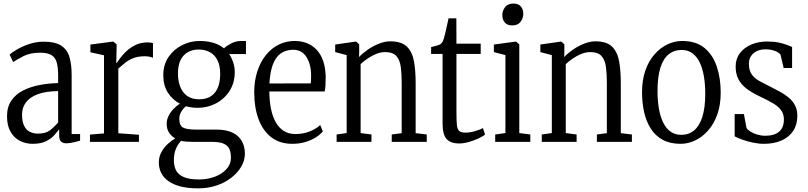

<svg xmlns="http://www.w3.org/2000/svg" viewBox="-20 -798 4546 1080"><path d="M163.5 11Q125 11 92.2 -5.5Q59.5 -22 39.5 -56.5Q19.5 -91 19.5 -144.5Q19.5 -196.5 43.8 -232Q68 -267.5 109 -288.5Q150 -309.5 201.2 -319.5Q252.5 -329.5 307 -330.5V-374Q307 -417 299.5 -445.2Q292 -473.5 270.5 -487.5Q249 -501.5 206 -501.5Q149 -501.5 112 -482.2Q75 -463 54 -449L34 -491Q43 -500 71.2 -517.2Q99.5 -534.5 140.2 -549Q181 -563.5 225.5 -563.5Q291 -563.5 325 -540.8Q359 -518 371 -476.2Q383 -434.5 383 -377V-44H430.5V-7Q421 -4 407.5 -0.5Q394 3 379.5 5.5Q365 8 351.5 8Q337 8 325 -0.5Q313 -9 313 -35V-70.5Q302.5 -57.5 285.8 -38.2Q269 -19 240 -4Q211 11 163.5 11ZM193 -46.5Q236 -46.5 259.2 -63.8Q282.5 -81 307 -108.5V-285.5Q238 -285 192.8 -268.2Q147.5 -251.5 125.8 -222Q104 -192.5 104 -154.5Q104 -114.5 115.5 -90.8Q127 -67 147.5 -56.8Q168 -46.5 193 -46.5Z M486 0V-41L565 -47.5V-487L488.5 -504V-547.5L614.5 -564H617.5L636 -548.5V-531.5L634 -443H636Q640 -448.5 653 -467Q666 -485.5 687.8 -507Q709.5 -528.5 740.2 -544Q771 -559.5 811 -559.5Q821.5 -559.5 828.8 -558.2Q836 -557 840.5 -555.5V-472.5Q837.5 -475 824.5 -478.2Q811.5 -481.5 795.5 -481.5Q753.5 -481.5 726 -469.5Q698.5 -457.5 679.8 -441.2Q661 -425 645.5 -412.5V-48.5L761.5 -40V0Z M1095 261.5Q1036.5 261.5 994.5 250.5Q952.5 239.5 925.5 219.5Q898.5 199.5 886 173.2Q873.5 147 873.5 116.5Q873.5 84 887.8 57.8Q902 31.5 923.5 12Q945 -7.5 965.5 -19.5Q945 -31 931.2 -51.5Q917.5 -72 917.5 -102Q917.5 -124.5 928.2 -146Q939 -167.5 956.2 -185.5Q973.5 -203.5 992.5 -214.5Q950 -236.5 924.2 -277Q898.5 -317.5 898.5 -374.5Q898.5 -435 928.5 -478.2Q958.5 -521.5 1005.2 -544.5Q1052 -567.5 1102.5 -567.5Q1145.5 -567.5 1179.8 -557.2Q1214 -547 1239.5 -526.5Q1249.5 -536.5 1277.2 -552Q1305 -567.5 1336 -567.5H1363.5V-494H1269Q1277.5 -481.5 1284.5 -465.8Q1291.5 -450 1296 -431.8Q1300.5 -413.5 1300.5 -393.5Q1300.5 -332 1271.5 -286.8Q1242.5 -241.5 1195 -216.5Q1147.5 -191.5 1092 -191.5Q1073.5 -191.5 1057.8 -193.8Q1042 -196 1026 -200.5Q1009.5 -187 999 -168.5Q988.5 -150 988.5 -130.5Q988.5 -92 1009.5 -80.5Q1030.5 -69 1085.5 -69H1198.5Q1252.5 -69 1287.5 -52.2Q1322.5 -35.5 1340 -5Q1357.5 25.5 1357.5 66Q1357.5 104.5 1337 139.5Q1316.5 174.5 1280.5 202.2Q1244.5 230 1197 245.8Q1149.5 261.5 1095 261.5ZM1100.5 211.5Q1146 211.5 1187 196.5Q1228 181.5 1253.5 153.8Q1279 126 1279 89Q1279 61.5 1270.8 41.5Q1262.5 21.5 1239.5 10.8Q1216.5 0 1173 0H1067.5Q1049 0 1031.2 -1.2Q1013.5 -2.5 998.5 -5.5Q980 13.5 969 40.5Q958 67.5 958 103.5Q958 136 970.2 160.2Q982.5 184.5 1013.8 198Q1045 211.5 1100.5 211.5ZM1100.5 -239.5Q1157.5 -239.5 1188 -276Q1218.5 -312.5 1218.5 -383Q1218.5 -429.5 1203 -459.8Q1187.5 -490 1160.2 -504.8Q1133 -519.5 1097 -519.5Q1065.5 -519.5 1039.2 -506Q1013 -492.5 997 -462.8Q981 -433 981 -385Q981 -343.5 993.5 -310.8Q1006 -278 1032.5 -258.8Q1059 -239.5 1100.5 -239.5Z M1623.5 11Q1554 11 1506.2 -25.8Q1458.5 -62.5 1434.2 -128Q1410 -193.5 1410 -279Q1410 -343 1427.2 -396Q1444.5 -449 1475.2 -487.5Q1506 -526 1547.5 -546.8Q1589 -567.5 1637 -567.5Q1714.5 -567.5 1761.5 -517.5Q1808.5 -467.5 1812 -370Q1812 -339 1810.8 -319.2Q1809.5 -299.5 1806.5 -283.5H1495Q1495.5 -229 1504.5 -185Q1513.5 -141 1531.8 -109.2Q1550 -77.5 1577.5 -60.8Q1605 -44 1643 -44Q1686.5 -44 1724 -59.5Q1761.5 -75 1781 -95L1796 -59Q1780 -39.5 1754.2 -23.8Q1728.5 -8 1695.2 1.5Q1662 11 1623.5 11ZM1495.5 -328.5 1728 -329Q1729 -341.5 1729.5 -352Q1730 -362.5 1730 -373Q1730 -435 1704.2 -476.5Q1678.5 -518 1630 -518Q1601.5 -518 1578 -508Q1554.5 -498 1537 -475.8Q1519.5 -453.5 1509 -417.2Q1498.5 -381 1495.5 -328.5Z M1930 -49.5V-488L1865.5 -505V-547.5L1980 -564H1983.5L2000.5 -548.5V-504.5L1999.5 -477Q2018.5 -497.5 2047.8 -518Q2077 -538.5 2110.8 -552Q2144.5 -565.5 2175 -565.5Q2239.5 -565.5 2269.8 -534.8Q2300 -504 2309 -451.2Q2318 -398.5 2318 -332V-49L2380.5 -41.5V0H2183.5V-41.5L2239.5 -49V-335Q2239.5 -382 2234.5 -420.8Q2229.5 -459.5 2210 -482.2Q2190.5 -505 2146 -505Q2122 -505 2096.8 -495Q2071.5 -485 2048.5 -469.2Q2025.5 -453.5 2008.5 -437.5V-49.5L2069.5 -41.5V0H1873.5V-41.5Z M2563 9Q2514 9 2491.8 -16.5Q2469.5 -42 2469.5 -101.5V-494.5H2405V-533Q2413.5 -535.5 2423.8 -538Q2434 -540.5 2443 -543.2Q2452 -546 2456 -548.5Q2460.5 -551.5 2464 -555.5Q2467.5 -559.5 2470.5 -565.2Q2473.5 -571 2476 -579.5Q2480 -591.5 2485.5 -615.5Q2491 -639.5 2496 -662.5Q2501 -685.5 2503 -695H2547L2547.5 -552.5H2684V-494.5H2547.5V-168Q2547.5 -120.5 2550 -95.5Q2552.5 -70.5 2563.2 -61.2Q2574 -52 2599 -52Q2624 -52 2653.2 -60.8Q2682.5 -69.5 2696.5 -77.5L2708.5 -41.5Q2696 -30.5 2671 -19Q2646 -7.5 2617 0.8Q2588 9 2563 9Z M2765.5 0V-41.5L2823 -49.5V-488L2758 -505V-547.5L2880.5 -564H2883L2901 -548.5V-49.5L2963 -41.5V0ZM2860.5 -655Q2833.5 -655 2819.5 -671.5Q2805.5 -688 2805.5 -712.5Q2805.5 -737.5 2820.8 -757.8Q2836 -778 2867.5 -778H2868.5Q2895.5 -778 2909.5 -761.8Q2923.5 -745.5 2923.5 -720.5Q2923.5 -696 2908.2 -675.5Q2893 -655 2861.5 -655Z M3084 -49.5V-488L3019.5 -505V-547.5L3134 -564H3137.5L3154.5 -548.5V-504.5L3153.5 -477Q3172.5 -497.5 3201.8 -518Q3231 -538.5 3264.8 -552Q3298.5 -565.5 3329 -565.5Q3393.5 -565.5 3423.8 -534.8Q3454 -504 3463 -451.2Q3472 -398.5 3472 -332V-49L3534.5 -41.5V0H3337.5V-41.5L3393.5 -49V-335Q3393.5 -382 3388.5 -420.8Q3383.5 -459.5 3364 -482.2Q3344.5 -505 3300 -505Q3276 -505 3250.8 -495Q3225.5 -485 3202.5 -469.2Q3179.5 -453.5 3162.5 -437.5V-49.5L3223.5 -41.5V0H3027.5V-41.5Z M3591.5 -279.5Q3591.5 -349 3610.5 -402.5Q3629.5 -456 3662.2 -493Q3695 -530 3735.2 -548.8Q3775.5 -567.5 3817.5 -567.5Q3895.5 -567.5 3943 -528Q3990.5 -488.5 4012.2 -422.8Q4034 -357 4034 -277.5Q4034 -208 4014.8 -154.2Q3995.5 -100.5 3963 -63.8Q3930.5 -27 3890.2 -8Q3850 11 3808 11Q3749 11 3707.8 -11.5Q3666.5 -34 3640.8 -74.2Q3615 -114.5 3603.2 -167Q3591.5 -219.5 3591.5 -279.5ZM3812.5 -39.5Q3854.5 -39.5 3884.5 -64.5Q3914.5 -89.5 3930.8 -141Q3947 -192.5 3947 -271Q3947 -322 3939.8 -366.5Q3932.5 -411 3916.8 -444.8Q3901 -478.5 3875.5 -497.8Q3850 -517 3814 -517Q3771.5 -517 3741 -492.2Q3710.5 -467.5 3694.5 -416.2Q3678.5 -365 3678.5 -285.5Q3678.5 -234 3686 -189.2Q3693.5 -144.5 3709.2 -111Q3725 -77.5 3750.5 -58.5Q3776 -39.5 3812.5 -39.5Z M4277 11Q4247 11 4214.5 4Q4182 -3 4154.8 -12.8Q4127.5 -22.5 4112.5 -31V-156.5H4164.5L4179 -78.5Q4185 -68 4200.8 -58Q4216.5 -48 4238.8 -41.2Q4261 -34.5 4284 -34.5Q4322 -34.5 4345.2 -46Q4368.5 -57.5 4379 -78Q4389.5 -98.5 4389.5 -125.5Q4389.5 -156 4373.8 -177.8Q4358 -199.5 4328 -217.2Q4298 -235 4254 -255.5Q4209 -276.5 4178.8 -299.8Q4148.5 -323 4133.2 -353Q4118 -383 4118 -423.5Q4118 -467.5 4142.2 -499.2Q4166.5 -531 4206.8 -547.8Q4247 -564.5 4294.5 -564.5Q4331.5 -564.5 4359.5 -558.8Q4387.5 -553 4406.5 -545.5Q4425.5 -538 4435.5 -534V-415.5H4388L4371 -488.5Q4367 -497 4354.8 -504.2Q4342.5 -511.5 4325.2 -516Q4308 -520.5 4289 -520.5Q4259.5 -521 4237.8 -510.8Q4216 -500.5 4204.2 -482.2Q4192.5 -464 4192.5 -440Q4192.5 -401 4209.5 -378.2Q4226.5 -355.5 4253.5 -341.2Q4280.5 -327 4310 -312Q4339.5 -297.5 4367.2 -282.2Q4395 -267 4417 -248.5Q4439 -230 4452 -205.5Q4465 -181 4465 -147Q4465 -97 4441.8 -61.8Q4418.5 -26.5 4376.2 -7.8Q4334 11 4277 11Z"/></svg>

Font: Merriweather 24pt SemiCondensed Light
Style: Regular
Weight: 300
Width: 4
Designer: Eben Sorkin
Foundry: Eben Sorkin
Version: Version 2.100